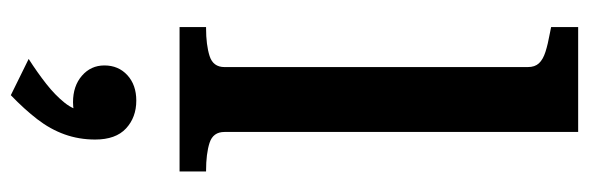

<svg xmlns="http://www.w3.org/2000/svg" viewBox="-387 -390 1089 355"><g transform="rotate(90 157.5 -212.5)"><path d="M224 -737V-83Q224 -62 244 -55.5Q264 -49 296 -49H297V0H30V-49H32Q63 -49 83.5 -55.5Q104 -62 104 -83V-644Q104 -657 97 -664.5Q90 -672 76 -676.5Q62 -681 40 -685L30 -687V-737ZM156 312 89 279Q114 263 135 246.5Q156 230 170 212.5Q184 195 185 177L200 191Q193 194 185 195.5Q177 197 169 197Q139 197 120 180.5Q101 164 101 139Q101 113 119 96.5Q137 80 166 80Q197 80 217.5 99Q238 118 238 156Q238 186 228.5 212.5Q219 239 200.5 263Q182 287 156 312Z"/></g></svg>

Font: Roboto Serif 36pt Medium
Style: Regular
Weight: 500
Designer: Greg Gazdowicz
Foundry: Commercial Type
Version: Version 1.008